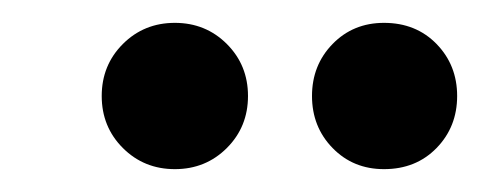

<svg xmlns="http://www.w3.org/2000/svg" viewBox="-20 -727 420 168"><path d="M133 -579Q106 -579 87.5 -597.5Q69 -616 69 -643Q69 -670 87.5 -688.5Q106 -707 133 -707Q160 -707 178.5 -688.5Q197 -670 197 -643Q197 -616 178.5 -597.5Q160 -579 133 -579ZM316 -579Q289 -579 271 -597.5Q253 -616 253 -643Q253 -670 271 -688.5Q289 -707 316 -707Q344 -707 362 -688.5Q380 -670 380 -643Q380 -616 362 -597.5Q344 -579 316 -579Z"/></svg>

Font: DM Sans 12pt
Style: Bold Italic
Weight: 700
Italic angle: -10°
Version: Version 4.004;gftools[0.9.30]